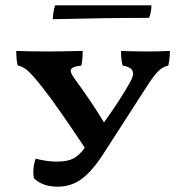

<svg xmlns="http://www.w3.org/2000/svg" viewBox="-20 -693 698 720"><path d="M617 -502Q617 -471 611 -447Q591 -443 574 -426.5Q557 -410 532 -371L367 -115Q324 -49 285 -21Q246 7 196 7Q139 7 107 -25Q105 -37 105 -46Q105 -76 114 -98Q156 -87 192 -87Q233 -87 255 -98.5Q277 -110 298 -139Q197 -291 141 -363Q100 -415 81.5 -430Q63 -445 47 -447Q41 -464 41 -502Q93 -500 164 -500Q202 -500 290 -502Q290 -469 285 -447Q245 -443 245 -428Q245 -417 264 -392Q328 -304 370 -234Q430 -317 468 -385Q479 -405 479 -417Q479 -441 440 -447Q434 -467 434 -502Q486 -500 529 -500Q577 -500 617 -502ZM187 -673H548Q548 -650 539 -626Q381 -626 178 -621Q178 -631 180.5 -647Q183 -663 187 -673Z"/></svg>

Font: Vollkorn SC SemiBold
Style: Regular
Weight: 600
Designer: Friedrich Althausen
Foundry: Friedrich Althausen
Version: Version 4.015